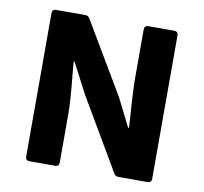

<svg xmlns="http://www.w3.org/2000/svg" viewBox="-72 -703 829 781"><g transform="rotate(10 342.5 -312.5)"><path d="M82 -609.4V-15.6C82 -5.9 87.9 0 97.7 0H205.1C214.8 0 220.7 -5.9 220.7 -15.6V-214.8C220.7 -289.1 209 -374 205.1 -430.7H209L273.4 -306.6L447.3 -10.7C451.2 -2.9 458 0 465.8 0H586.9C596.7 0 602.5 -5.9 602.5 -15.6V-609.4C602.5 -619.1 596.7 -625 586.9 -625H478.5C468.8 -625 462.9 -619.1 462.9 -609.4V-411.1C462.9 -336.9 471.7 -251 473.6 -204.1H469.7L412.1 -319.3L237.3 -614.3C233.4 -622.1 226.6 -625 218.8 -625H97.7C87.9 -625 82 -619.1 82 -609.4Z"/></g></svg>

Font: Ed Sans Neue
Style: Bold
Weight: 700
Designer: Stephen Hutchings
Version: Version 1.004;PS 001.004;hotconv 1.0.88;makeotf.lib2.5.64775